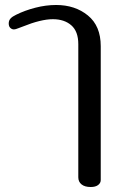

<svg xmlns="http://www.w3.org/2000/svg" viewBox="-20 -580 504 770"><path d="M294 131V-403Q294 -454 266 -478.5Q238 -503 192 -503Q144 -503 70 -473Q66 -472 54 -467Q42 -462 36 -462Q28 -462 21.5 -468Q15 -474 15 -486Q15 -498 22.5 -506Q30 -514 45 -521Q79 -538 121.5 -549Q164 -560 205 -560Q281 -560 332.5 -518Q384 -476 384 -395V142Q384 154 373.5 162Q363 170 344 170Q320 170 307 159.5Q294 149 294 131Z"/></svg>

Font: Maitree Medium
Style: Regular
Weight: 500
Designer: CadsonDemak Team
Foundry: CadsonDemak
Version: Version 1.000